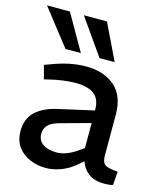

<svg xmlns="http://www.w3.org/2000/svg" viewBox="-112 -826 771 916"><g transform="rotate(15 273.0 -368.5)"><path d="M200 7Q160 7 123 -8Q86 -23 62.5 -54Q39 -85 39 -133Q39 -195 78 -230.5Q117 -266 188 -281L357 -319V-322Q357 -375 326 -398.5Q295 -422 236 -422Q203 -422 169 -417Q135 -412 107 -405L83 -399L65 -466L90 -475Q136 -493 178.5 -502Q221 -511 263 -511Q350 -511 404 -465Q458 -419 458 -324V-123Q458 -91 473 -79.5Q488 -68 537 -65L532 2Q522 5 510.5 6Q499 7 490 7Q439 7 410.5 -15.5Q382 -38 371 -72L348 -52Q314 -22 275 -7.5Q236 7 200 7ZM232 -78Q255 -78 280 -87.5Q305 -97 331 -115L357 -133V-257L204 -215Q167 -204 152.5 -187Q138 -170 138 -145Q138 -113 163 -95.5Q188 -78 232 -78ZM145 -566 6 -744H119L221 -566ZM313 -566 188 -744H302L388 -566Z"/></g></svg>

Font: REM
Style: Regular
Weight: 400
Designer: Octavio Pardo
Foundry: Ashler Design
Version: Version 1.005;gftools[0.9.28]